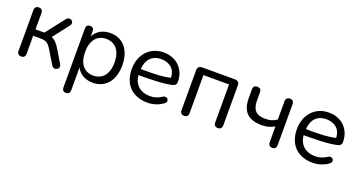

<svg xmlns="http://www.w3.org/2000/svg" viewBox="-42 -1070 3416 1832"><g transform="rotate(20 1666.0 -154.0)"><path d="M121 7C147 7 162 -8 162 -35V-218H237C293 -218 317 -202 350 -147L429 -16C456 31 523 -4 497 -50L426 -169C392 -226 367 -254 332 -267L459 -431C492 -474 433 -515 400 -473L252 -283H162V-449C162 -476 147 -491 121 -491C95 -491 80 -476 80 -449V-35C80 -8 95 7 121 7Z M641 187C668 187 681 172 681 145V-85C710 -27 771 9 847 9C977 9 1058 -89 1058 -243C1058 -398 976 -495 847 -495C770 -495 709 -459 680 -400V-452C680 -479 667 -493 641 -493C615 -493 602 -479 602 -452V145C602 172 615 187 641 187ZM829 -57C738 -57 680 -123 680 -243C680 -363 738 -429 829 -429C920 -429 979 -363 979 -243C979 -123 920 -57 829 -57Z M1403 9C1460 9 1518 -10 1559 -41C1602 -70 1565 -121 1525 -96C1483 -68 1447 -58 1403 -58C1312 -58 1244 -109 1234 -209C1367 -211 1465 -210 1554 -228C1589 -234 1610 -243 1610 -277C1610 -405 1520 -495 1389 -495C1251 -495 1154 -393 1154 -242C1154 -87 1249 9 1403 9ZM1235 -271C1241 -364 1291 -427 1388 -427C1473 -427 1533 -378 1535 -291C1445 -269 1337 -271 1235 -271Z M1776 7C1803 7 1817 -8 1817 -35V-421H2077V-35C2077 -8 2092 7 2118 7C2144 7 2159 -8 2159 -35V-440C2159 -470 2143 -486 2113 -486H1781C1752 -486 1735 -470 1735 -440V-35C1735 -8 1750 7 1776 7Z M2671 7C2698 7 2711 -9 2711 -37V-450C2711 -478 2697 -493 2671 -493C2644 -493 2629 -478 2629 -450V-266C2595 -241 2560 -231 2512 -231C2420 -231 2380 -273 2380 -369V-452C2380 -479 2365 -493 2339 -493C2313 -493 2298 -479 2298 -452V-363C2298 -228 2363 -162 2502 -162C2550 -162 2593 -174 2630 -196V-37C2630 -9 2645 7 2671 7Z M3080 9C3137 9 3195 -10 3236 -41C3279 -70 3242 -121 3202 -96C3160 -68 3124 -58 3080 -58C2989 -58 2921 -109 2911 -209C3044 -211 3142 -210 3231 -228C3266 -234 3287 -243 3287 -277C3287 -405 3197 -495 3066 -495C2928 -495 2831 -393 2831 -242C2831 -87 2926 9 3080 9ZM2912 -271C2918 -364 2968 -427 3065 -427C3150 -427 3210 -378 3212 -291C3122 -269 3014 -271 2912 -271Z"/></g></svg>

Font: SN Pro Book
Style: Regular
Weight: 350
Designer: Tobias Whetton
Foundry: Supernotes
Version: Version 1.003;Glyphs 3.3 (3324)